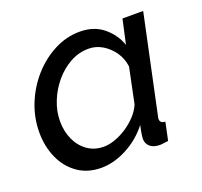

<svg xmlns="http://www.w3.org/2000/svg" viewBox="-100 -644 806 767"><g transform="rotate(-20 303.0 -260.5)"><path d="M208 10Q150 10 108 -19.5Q66 -49 44 -98.5Q22 -148 22 -207Q22 -270 45.5 -328Q69 -386 109.5 -431.5Q150 -477 202 -504Q254 -531 311 -531Q371 -531 411 -498Q451 -465 467 -418L490 -522H578L490 -108Q489 -104 488.5 -101Q488 -98 488 -95Q488 -77 510 -76L494 0Q483 1 474.5 2.5Q466 4 459 4Q431 4 416.5 -9Q402 -22 402 -41Q402 -47 403 -55Q404 -63 406 -74Q408 -85 411 -98Q372 -48 316.5 -19Q261 10 208 10ZM246 -66Q268 -66 293.5 -75Q319 -84 343.5 -100Q368 -116 388 -137.5Q408 -159 418 -183L449 -333Q445 -367 426 -394.5Q407 -422 379.5 -438.5Q352 -455 321 -455Q279 -455 242 -434.5Q205 -414 176.5 -380Q148 -346 131.5 -304.5Q115 -263 115 -221Q115 -178 131 -143Q147 -108 176.5 -87Q206 -66 246 -66Z"/></g></svg>

Font: Raleway Thin Medium
Style: Italic
Weight: 500
Italic angle: -12°
Version: Version 4.026